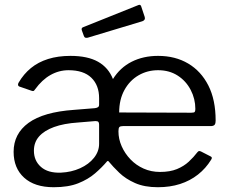

<svg xmlns="http://www.w3.org/2000/svg" viewBox="-20 -774 963 804"><path d="M495 -246Q484 -246 480 -242Q476 -238 476 -224Q476 -192 489.5 -161.5Q503 -131 526.5 -106.5Q550 -82 581.5 -68Q613 -54 650 -54Q692 -54 721 -66Q750 -78 770.5 -97Q791 -116 807 -137Q811 -141 813 -141.5Q815 -142 821 -140L862 -119Q871 -115 864 -105Q842 -69 809 -43Q776 -17 734 -3.5Q692 10 641 10Q585 10 545.5 -7.5Q506 -25 479.5 -50.5Q453 -76 435 -98Q432 -102 428 -98Q407 -73 378 -48Q349 -23 307.5 -6.5Q266 10 205 10Q125 10 81 -30Q37 -70 37 -138Q37 -214 99.5 -259.5Q162 -305 290 -314L377 -321Q385 -322 390 -325Q395 -328 395 -336V-363Q395 -417 362.5 -448.5Q330 -480 267 -480Q227 -480 191.5 -460Q156 -440 127 -400Q123 -394 120.5 -393Q118 -392 112 -394L60 -412Q56 -414 55.5 -418.5Q55 -423 58 -428Q79 -464 109.5 -489Q140 -514 181.5 -527Q223 -540 275 -540Q347 -540 390.5 -515.5Q434 -491 453 -443Q483 -491 531.5 -515.5Q580 -540 642 -540Q714 -540 768 -508Q822 -476 852.5 -416Q883 -356 883 -269Q883 -258 879.5 -252.5Q876 -247 865 -246H495ZM642 -480Q597 -480 560 -458.5Q523 -437 501 -397Q479 -357 479 -303L781 -302Q793 -302 795.5 -305.5Q798 -309 798 -318Q798 -360 778.5 -397.5Q759 -435 724 -457.5Q689 -480 642 -480ZM395 -252Q395 -260 392 -263.5Q389 -267 379 -267L307 -261Q247 -257 206 -242Q165 -227 143.5 -202.5Q122 -178 122 -143Q122 -101 151.5 -75Q181 -49 235 -51Q279 -53 315.5 -69.5Q352 -86 373.5 -113Q395 -140 395 -172V-252ZM571 -748 586 -703Q590 -690 576 -685L347 -616Q340 -615 336.5 -616.5Q333 -618 331 -624L323 -646Q319 -657 328 -660L560 -753Q568 -756 571 -748Z"/></svg>

Font: Libre Franklin Thin
Style: Regular
Weight: 400
Version: Version 3.000